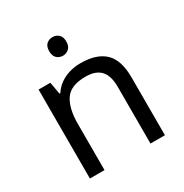

<svg xmlns="http://www.w3.org/2000/svg" viewBox="-170 -869 958 1002"><g transform="rotate(-30 309.0 -368.5)"><path d="M285 -737Q305 -737 320.5 -723.5Q336 -710 336 -681Q336 -653 320.5 -639Q305 -625 285 -625Q263 -625 248 -639Q233 -653 233 -681Q233 -710 248 -723.5Q263 -737 285 -737ZM343 -546Q439 -546 488 -499.5Q537 -453 537 -349V0H450V-343Q450 -408 421 -440Q392 -472 330 -472Q241 -472 207 -422Q173 -372 173 -278V0H85V-536H156L169 -463H174Q192 -491 218.5 -509.5Q245 -528 277 -537Q309 -546 343 -546Z"/></g></svg>

Font: ugurmukhi85
Style: Book
Weight: 400
Designer: Jelle Bosma - Monotype Design Team
Foundry: Monotype Imaging Inc.
Version: Version 2.003